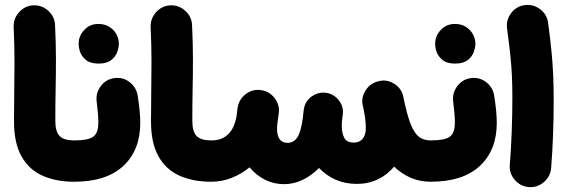

<svg xmlns="http://www.w3.org/2000/svg" viewBox="-20 -673 2277 776"><path d="M36.6 -182.6Q36.6 -248.5 37.6 -306.4Q38.6 -364.3 38.6 -426Q38.6 -487.8 35.2 -564Q34.2 -598.6 57.6 -624.3Q81.1 -649.9 115.2 -651.4Q149.4 -652.8 175.3 -629.2Q201.2 -605.5 202.6 -570.8Q206.1 -496.1 206.1 -433.8Q206.1 -371.6 204.8 -312Q203.6 -252.4 203.6 -185.1Q203.6 -141.1 220.9 -123.3Q238.3 -105.5 279.8 -105.5H280.3Q314.9 -105.5 339.1 -81.1Q363.3 -56.6 363.3 -22Q363.3 12.2 339.1 36.9Q314.9 61.5 280.3 61.5H279.8Q206.5 61.5 151.9 37.1Q97.2 12.7 66.9 -41Q36.6 -94.7 36.6 -182.6Z M196.8 -22Q196.8 -56.6 221.4 -81.1Q246.1 -105.5 280.3 -105.5Q335.4 -105.5 356.4 -120.1Q377.4 -134.8 377.4 -177.2Q377.4 -193.8 375.7 -215.3Q374 -236.8 370.6 -263.7Q366.7 -297.9 387.7 -325.4Q408.7 -353 442.9 -357.4Q477.1 -361.8 504.2 -340.8Q531.2 -319.8 536.6 -285.6Q546.9 -220.2 546.9 -176.3Q546.9 -65.9 478.3 -2.2Q409.7 61.5 280.3 61.5Q246.1 61.5 221.4 36.9Q196.8 12.2 196.8 -22ZM297.9 -497.1Q297.9 -527.8 320.6 -552Q343.3 -576.2 377.4 -576.2Q402.8 -576.2 420.4 -565.4Q438 -554.7 447.8 -539.1Q460.4 -519 460.4 -497.1Q460.4 -481.4 453.6 -462.4Q446.8 -443.4 429 -429.7Q411.1 -416 378.9 -416Q345.7 -416 328.4 -429.9Q311 -443.8 304.2 -461.9Q297.9 -479 297.9 -497.1Z M590.3 -182.6Q590.3 -248.5 591.3 -306.4Q592.3 -364.3 592.3 -426Q592.3 -487.8 588.9 -564Q587.9 -598.6 611.3 -624.3Q634.8 -649.9 668.9 -651.4Q703.1 -652.8 729 -629.2Q754.9 -605.5 756.3 -570.8Q759.8 -496.1 759.8 -433.8Q759.8 -371.6 758.5 -312Q757.3 -252.4 757.3 -185.1Q757.3 -141.1 774.7 -123.3Q792 -105.5 833.5 -105.5H834Q868.7 -105.5 892.8 -81.1Q917 -56.6 917 -22Q917 12.2 892.8 36.9Q868.7 61.5 834 61.5H833.5Q760.3 61.5 705.6 37.1Q650.9 12.7 620.6 -41Q590.3 -94.7 590.3 -182.6Z M750.5 -22Q750.5 -56.6 775.1 -81.1Q799.8 -105.5 834 -105.5Q917.5 -105.5 935.5 -200.7Q937.5 -215.3 940.4 -237.8Q945.8 -272 973.6 -293Q1001.5 -314 1035.6 -308.6Q1069.8 -303.7 1090.8 -275.4Q1111.8 -247.1 1106.4 -213.4Q1102.1 -184.6 1100.8 -172.4Q1099.6 -160.2 1099.6 -154.3Q1099.6 -95.7 1142.1 -95.7Q1166 -95.7 1180.9 -116.7Q1195.8 -137.7 1204.1 -196.3Q1205.1 -211.4 1208 -231Q1212.4 -262.2 1237.8 -281.7Q1238.3 -282.2 1238.8 -282.2Q1238.8 -282.2 1239.3 -282.7Q1262.2 -299.8 1290 -298.8Q1290 -298.8 1290 -298.8Q1290.5 -298.8 1291.5 -298.3Q1294.9 -298.3 1298.3 -297.9Q1330.1 -293 1350.1 -266.8Q1370.1 -240.7 1365.2 -208.5Q1364.3 -197.3 1362.3 -185.5Q1361.3 -174.8 1361.3 -165Q1361.3 -135.3 1371.3 -116Q1381.3 -96.7 1410.6 -96.7Q1432.1 -96.7 1445.3 -111.6Q1458.5 -126.5 1458.5 -155.3Q1458.5 -177.2 1455.3 -199Q1452.1 -220.7 1446.8 -244.6Q1438.5 -275.4 1455.6 -304.2Q1474.1 -336.4 1509.8 -344.7Q1543 -353.5 1573.2 -334.5Q1603.5 -315.4 1609.9 -282.2L1610.8 -278.3Q1615.2 -258.3 1618.2 -244.6Q1631.8 -185.5 1646.7 -155.8Q1661.6 -126 1679.4 -115.7Q1697.3 -105.5 1720.7 -105.5H1721.2Q1755.9 -105.5 1780 -81.1Q1804.2 -56.6 1804.2 -22Q1804.2 12.2 1780 36.9Q1755.9 61.5 1721.2 61.5H1720.7Q1677.2 61.5 1640.4 45.7Q1603.5 29.8 1572.8 0.5Q1545.4 33.7 1506.8 52Q1468.3 70.3 1421.9 70.3Q1376 70.3 1337.2 53.5Q1298.3 36.6 1269.5 5.9Q1238.8 37.1 1202.6 54.2Q1166.5 71.3 1128.4 71.3Q1085.9 71.3 1050.3 53Q1014.6 34.7 988.8 3.4Q955.6 30.3 916.3 45.9Q877 61.5 834 61.5Q799.8 61.5 775.1 36.9Q750.5 12.2 750.5 -22Z M1637.7 -22Q1637.7 -56.6 1662.4 -81.1Q1687 -105.5 1721.2 -105.5Q1776.4 -105.5 1797.4 -120.1Q1818.4 -134.8 1818.4 -177.2Q1818.4 -193.8 1816.7 -215.3Q1814.9 -236.8 1811.5 -263.7Q1807.6 -297.9 1828.6 -325.4Q1849.6 -353 1883.8 -357.4Q1918 -361.8 1945.1 -340.8Q1972.2 -319.8 1977.5 -285.6Q1987.8 -220.2 1987.8 -176.3Q1987.8 -65.9 1919.2 -2.2Q1850.6 61.5 1721.2 61.5Q1687 61.5 1662.4 36.9Q1637.7 12.2 1637.7 -22ZM1738.8 -497.1Q1738.8 -527.8 1761.5 -552Q1784.2 -576.2 1818.4 -576.2Q1843.8 -576.2 1861.3 -565.4Q1878.9 -554.7 1888.7 -539.1Q1901.4 -519 1901.4 -497.1Q1901.4 -481.4 1894.5 -462.4Q1887.7 -443.4 1869.9 -429.7Q1852.1 -416 1819.8 -416Q1786.6 -416 1769.3 -429.9Q1752 -443.8 1745.1 -461.9Q1738.8 -479 1738.8 -497.1Z M2029.3 -558.1Q2024.9 -592.3 2045.9 -620.1Q2066.9 -647.9 2101.1 -652.3Q2135.3 -656.7 2163.1 -635.7Q2190.9 -614.7 2195.3 -580.6Q2204.1 -514.6 2209 -464.8Q2213.9 -415 2215.8 -369.1Q2217.8 -323.2 2217.8 -268.6Q2217.8 -196.3 2215.1 -125Q2212.4 -53.7 2207.5 6.3Q2204.6 40.5 2178 63.2Q2151.4 85.9 2116.7 83Q2082.5 80.1 2060.1 53.5Q2037.6 26.9 2040.5 -7.3Q2045.4 -67.9 2048.1 -137.9Q2050.8 -208 2050.8 -277.3Q2050.8 -325.2 2049.1 -364.3Q2047.4 -403.3 2042.7 -448.2Q2038.1 -493.2 2029.3 -558.1Z"/></svg>

Font: Mikhak-DS2-FD Black
Style: Regular
Weight: 900
Designer: Amin Abedi
Version: Version 3.2